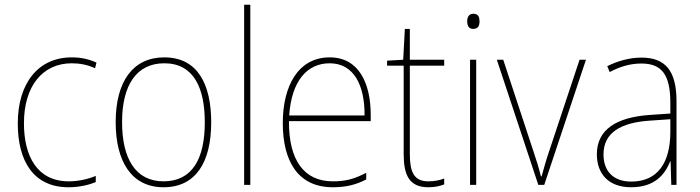

<svg xmlns="http://www.w3.org/2000/svg" viewBox="-20 -780 2952 810"><path d="M269 10C314 10 356 0 384 -12V-38C351 -24 310 -15 270 -15C137 -15 81 -121 81 -260C81 -416 159 -513 283 -513C316 -513 349 -507 381 -492L387 -516C356 -530 323 -538 283 -538C141 -538 55 -429 55 -259C55 -101 121 10 269 10Z M871 -264C871 -423 815 -538 673 -538C541 -538 468 -436 468 -265C468 -97 536 10 670 10C807 10 871 -97 871 -264ZM495 -265C495 -421 556 -513 673 -513C798 -513 844 -408 844 -264C844 -110 791 -15 670 -15C551 -15 495 -112 495 -265Z M1036 0V-760H1010V0Z M1371 -538C1237 -538 1173 -416 1173 -261C1173 -100 1237 10 1384 10C1440 10 1483 -1 1525 -23V-51C1473 -24 1437 -15 1384 -15C1262 -15 1198 -105 1199 -269H1544V-295C1544 -427 1495 -538 1371 -538ZM1371 -513C1473 -513 1519 -420 1518 -293H1200C1210 -438 1275 -513 1371 -513Z M1787 -15C1726 -15 1709 -55 1709 -130V-503H1854V-528H1709V-658H1688L1681 -528L1613 -524V-503H1683V-130C1683 -42 1706 10 1787 10C1816 10 1835 5 1854 -2V-27C1836 -20 1814 -15 1787 -15Z M1977 -722C1957 -722 1951 -706 1951 -690C1951 -673 1957 -658 1976 -658C1997 -658 2003 -672 2003 -690C2003 -706 1999 -722 1977 -722ZM1989 -528H1963V0H1989Z M2251 0H2276L2452 -528H2425L2297 -143C2283 -102 2275 -72 2265 -36H2262C2253 -72 2244 -102 2230 -143L2103 -528H2076Z M2686 -537C2636 -537 2587 -523 2542 -501L2552 -476C2601 -502 2644 -512 2686 -512C2770 -512 2808 -467 2808 -347V-301L2720 -295C2581 -285 2498 -234 2498 -129C2498 -49 2545 10 2643 10C2740 10 2785 -42 2807 -99H2809L2812 0H2834V-353C2834 -483 2786 -537 2686 -537ZM2721 -271 2808 -277V-220C2807 -98 2758 -14 2643 -14C2568 -14 2526 -57 2526 -129C2526 -220 2599 -263 2721 -271Z"/></svg>

Font: Noto Sans Gujarati SemiCondensed Thin
Style: Regular
Weight: 100
Width: 4
Designer: Jelle Bosma - Monotype Design Team, Universal Thirst
Foundry: Monotype Imaging Inc.
Version: Version 2.106